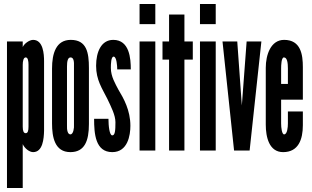

<svg xmlns="http://www.w3.org/2000/svg" viewBox="-20 -755 1566 963"><path d="M15 188H94V-32C104 -10 128 8 146 8C195 8 200 -60 201 -99V-448C201 -483 197 -555 146 -555C128 -555 102 -537 94 -519V-547H15ZM94 -430C94 -449 98 -467 109 -467C120 -467 123 -449 123 -430V-120C123 -98 119 -87 109 -87C99 -87 94 -97 94 -120Z M426 -414C426 -491 415 -555 335 -555C261 -555 241 -487 241 -411V-136C241 -68 254 8 333 8C405 8 426 -49 426 -133ZM351 -126C352 -117 349 -81 333 -81C319 -81 315 -104 316 -126V-421C316 -448 320 -467 334 -467C350 -467 352 -446 351 -421Z M636 -407C636 -461 630 -555 548 -555C488 -555 462 -495 462 -425C462 -354 492 -312 518 -260C538 -218 559 -177 559 -142C559 -100 557 -76 543 -76C529 -76 524 -124 524 -159H452C452 -85 458 8 543 8C621 8 634 -77 634 -124C634 -202 600 -262 574 -305C559 -334 536 -371 536 -414C536 -435 537 -471 550 -471C565 -471 568 -424 568 -407Z M680 -634H759V-735H680ZM759 0V-547H680V0Z M828 -682V-547H795V-456H828V0H905V-456H947V-547H905V-682Z M983 -634H1062V-735H983ZM1062 0V-547H983V0Z M1232 0 1291 -547H1217L1193 -226L1170 -547H1096L1154 0Z M1424 -196V-136C1424 -117 1421 -81 1405 -81C1394 -81 1390 -114 1390 -136V-255H1499V-418C1499 -481 1489 -555 1405 -555C1338 -555 1313 -480 1313 -415V-130C1313 -67 1330 8 1400 8C1477 8 1499 -56 1499 -127V-196ZM1390 -411C1390 -427 1391 -467 1404 -467C1421 -467 1424 -438 1424 -411V-334H1390Z"/></svg>

Font: League Gothic Condensed
Style: Regular
Weight: 400
Width: 3
Designer: Tyler Finck
Foundry: The League of Moveable Type
Version: Version 1.001;PS 001.001;hotconv 1.0.56;makeotf.lib2.0.21325